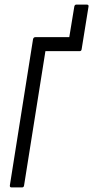

<svg xmlns="http://www.w3.org/2000/svg" viewBox="-20 -817 406 837"><path d="M30 0Q22 0 23 -9L124 -646Q126 -655 134 -655H282L304 -789Q306 -797 313 -797H358Q367 -797 366 -789L336 -603Q335 -594 327 -594H178L85 -9Q84 0 76 0Z"/></svg>

Font: Sofia Sans Extra Condensed
Style: Italic
Weight: 400
Italic angle: -9°
Designer: Botio Nikoltchev, Ani Petrova
Foundry: lettersoup
Version: Version 4.101; ttfautohint (v1.8.4.7-5d5b)